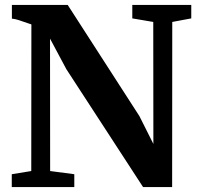

<svg xmlns="http://www.w3.org/2000/svg" viewBox="-20 -763 810 783"><path d="M108 -663.5 91.5 -669Q69 -677 55.8 -681.2Q42.5 -685.5 28.5 -687V-743H256L548.5 -289.5L605.5 -176L605 -673.5L519.5 -688V-743H760V-688L682.5 -673.5L682 0H563.5L250.5 -481L184 -605.5L184.5 -65.5L283 -52.5V0H28V-52.5L107.5 -65.5Z"/></svg>

Font: Merriweather Text
Style: Bold
Weight: 700
Designer: Eben Sorkin
Foundry: Eben Sorkin
Version: Version 2.100